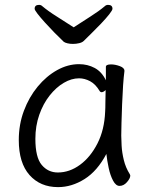

<svg xmlns="http://www.w3.org/2000/svg" viewBox="-20 -749 615 787"><path d="M282 -637Q317 -660 351 -681.5Q385 -703 410 -724Q415 -729 423 -729Q441 -729 441 -713Q441 -707 427.5 -690Q414 -673 394 -652Q374 -631 354.5 -612Q335 -593 323 -581Q317 -575 304.5 -572Q292 -569 279 -569Q267 -569 256.5 -571.5Q246 -574 241 -578Q223 -595 202.5 -616Q182 -637 163.5 -657.5Q145 -678 133.5 -693Q122 -708 122 -713Q122 -729 140 -729Q148 -729 153 -724Q178 -703 212.5 -681.5Q247 -660 282 -637ZM490 -457Q487 -435 484.5 -398.5Q482 -362 480.5 -321.5Q479 -281 478 -246Q477 -211 477 -193Q477 -179 478.5 -151.5Q480 -124 487.5 -93Q495 -62 512 -35Q514 -31 514 -29Q514 -18 500.5 -2.5Q487 13 470 13Q455 13 443.5 -8.5Q432 -30 425.5 -60.5Q419 -91 416 -118Q379 -48 326.5 -15Q274 18 218 18Q145 18 101 -31.5Q57 -81 57 -175Q57 -239 78 -295Q99 -351 134.5 -394Q170 -437 214 -461.5Q258 -486 304 -486Q339 -486 368 -470.5Q397 -455 414 -420V-475Q414 -485 435 -485Q452 -485 471 -478Q490 -471 490 -459ZM413 -380Q404 -371 396 -371Q392 -371 389 -375Q372 -404 349.5 -416Q327 -428 304 -428Q273 -428 241.5 -409.5Q210 -391 183.5 -357.5Q157 -324 141 -278.5Q125 -233 125 -180Q125 -104 151 -73Q177 -42 217 -42Q265 -42 308 -73.5Q351 -105 379.5 -161Q408 -217 411 -291Q412 -305 412 -330Q412 -355 413 -380Z"/></svg>

Font: Klee One SemiBold
Style: Regular
Weight: 600
Designer: Fontworks Inc.
Foundry: Fontworks Inc.
Version: Version 1.00;January 12, 2022;FontCreator 13.0.0.2683 64-bit